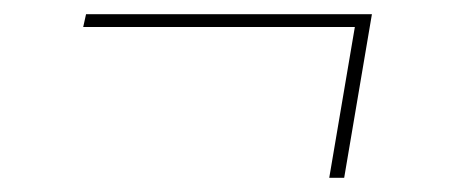

<svg xmlns="http://www.w3.org/2000/svg" viewBox="-20 -369 640 270"><path d="M443 -119 479 -331H97L101 -349H503L464 -119Z"/></svg>

Font: Iosevka Curly Thin Extended
Style: Italic
Weight: 100
Width: 7
Italic angle: -9°
Monospace: yes
Designer: Belleve Invis
Foundry: Belleve Invis
Version: Version 11.1.0; ttfautohint (v1.8.3)